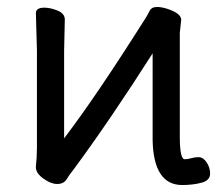

<svg xmlns="http://www.w3.org/2000/svg" viewBox="-20 -509 623 551"><path d="M503 22Q421 22 418 -106V-356Q295 -163 190 -21Q180 -9 171.5 5Q163 19 144 19Q126 19 104.5 3.5Q83 -12 83 -29V-31Q86 -58 86 -86V-364L83 -471Q83 -487 107 -487Q125 -487 145.5 -478.5Q166 -470 166 -453L164 -364V-112Q257 -234 399 -459Q404 -467 409.5 -478Q415 -489 431 -489Q443 -489 459 -484Q500 -471 500 -452L496 -415V-115Q496 -85 499.5 -68.5Q503 -52 510 -52Q519 -52 529 -55Q539 -58 550 -58Q563 -58 573 -43Q583 -28 583 -11Q583 9 558 15.5Q533 22 503 22Z"/></svg>

Font: LXGW WenKai Medium
Style: Regular
Weight: 500
Designer: LXGW / Fontworks Inc.
Foundry: LXGW / Fontworks Inc.
Version: Version 1.501; October 10, 2024